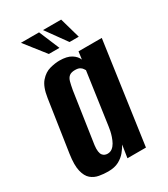

<svg xmlns="http://www.w3.org/2000/svg" viewBox="-166 -726 710 812"><g transform="rotate(-30 189.0 -320.0)"><path d="M118.5 8Q97.2 8 75.4 4.1Q53.6 0.3 37.1 -13.6Q20.6 -27.5 13.5 -57.2Q6.3 -86.8 14 -138.7L51.5 -388.8Q59.1 -440.3 80 -464.1Q100.9 -487.9 126.6 -494.7Q152.3 -501.6 173.5 -501.6Q210.3 -501.6 230.9 -488.7Q251.5 -475.8 258.5 -457.7L263.5 -495H377.1L307.1 0H216.7L226.3 -61.6Q218.3 -46.8 205.3 -30.8Q192.4 -14.8 171.5 -3.4Q150.6 8 118.5 8ZM154 -58.4Q167.4 -58.4 177.1 -65.9Q186.8 -73.4 193.5 -85.4Q200.1 -97.5 204.6 -111Q209.2 -124.6 211.6 -136.5Q214 -148.5 215 -156.5L251.1 -410.4Q249.1 -413.3 245.5 -418.9Q242 -424.5 234 -429.3Q226.1 -434.1 210.6 -434.1Q192.5 -434.1 182.9 -426.6Q173.3 -419.1 169 -404Q164.8 -388.9 160.5 -364.7L123.9 -117.6Q121.6 -99.3 123.4 -87.5Q125.1 -75.6 129.9 -69.5Q134.7 -63.4 141.1 -60.9Q147.4 -58.4 154 -58.4ZM295.4 -548.1H250.4L178.5 -648H267.1ZM201.1 -548.1H149.3L70.6 -648H159.2Z"/></g></svg>

Font: Alumni Sans SC Thin
Style: Italic
Weight: 100
Italic angle: -8°
Designer: Robert E. Leuschke
Foundry: Robert E. Leuschke
Version: Version 1.016